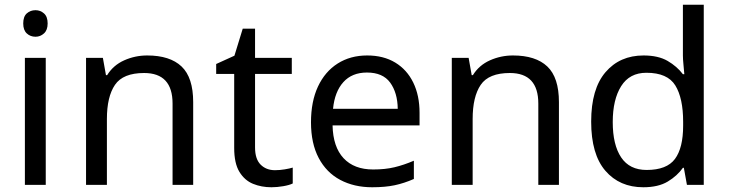

<svg xmlns="http://www.w3.org/2000/svg" viewBox="-20 -780 3074 810"><path d="M130 -737Q150 -737 165.5 -723.5Q181 -710 181 -681Q181 -653 165.5 -639Q150 -625 130 -625Q108 -625 93 -639Q78 -653 78 -681Q78 -710 93 -723.5Q108 -737 130 -737ZM173 -536V0H85V-536Z M601 -546Q697 -546 746 -499.5Q795 -453 795 -349V0H708V-343Q708 -472 588 -472Q499 -472 465 -422Q431 -372 431 -278V0H343V-536H414L427 -463H432Q458 -505 504 -525.5Q550 -546 601 -546Z M1140 -62Q1160 -62 1181 -65.5Q1202 -69 1215 -73V-6Q1201 1 1175 5.5Q1149 10 1125 10Q1083 10 1047.5 -4.5Q1012 -19 990 -55Q968 -91 968 -156V-468H892V-510L969 -545L1004 -659H1056V-536H1211V-468H1056V-158Q1056 -109 1079.5 -85.5Q1103 -62 1140 -62Z M1529 -546Q1598 -546 1647.5 -516Q1697 -486 1723.5 -431.5Q1750 -377 1750 -304V-251H1383Q1385 -160 1429.5 -112.5Q1474 -65 1554 -65Q1605 -65 1644.5 -74.5Q1684 -84 1726 -102V-25Q1685 -7 1645 1.5Q1605 10 1550 10Q1474 10 1415.5 -21Q1357 -52 1324.5 -113.5Q1292 -175 1292 -264Q1292 -352 1321.5 -415Q1351 -478 1404.5 -512Q1458 -546 1529 -546ZM1528 -474Q1465 -474 1428.5 -433.5Q1392 -393 1385 -321H1658Q1657 -389 1626 -431.5Q1595 -474 1528 -474Z M2144 -546Q2240 -546 2289 -499.5Q2338 -453 2338 -349V0H2251V-343Q2251 -472 2131 -472Q2042 -472 2008 -422Q1974 -372 1974 -278V0H1886V-536H1957L1970 -463H1975Q2001 -505 2047 -525.5Q2093 -546 2144 -546Z M2694 10Q2594 10 2534 -59.5Q2474 -129 2474 -267Q2474 -405 2534.5 -475.5Q2595 -546 2695 -546Q2757 -546 2796.5 -523Q2836 -500 2861 -467H2867Q2866 -480 2863.5 -505.5Q2861 -531 2861 -546V-760H2949V0H2878L2865 -72H2861Q2837 -38 2797 -14Q2757 10 2694 10ZM2708 -63Q2793 -63 2827.5 -109.5Q2862 -156 2862 -250V-266Q2862 -366 2829 -419.5Q2796 -473 2707 -473Q2636 -473 2600.5 -416.5Q2565 -360 2565 -265Q2565 -169 2600.5 -116Q2636 -63 2708 -63Z"/></svg>

Font: Noto Sans Tifinagh Hawad
Style: Regular
Weight: 400
Designer: JamraPatel
Foundry: JamraPatel LLC
Version: Version 2.006; ttfautohint (v1.8.4.7-5d5b)